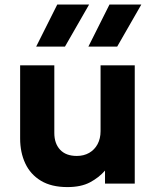

<svg xmlns="http://www.w3.org/2000/svg" viewBox="-20 -784 666 820"><path d="M268 15Q199.5 15 154.8 -12Q110 -39 88 -86Q66 -133 66 -192.5V-505H212V-216Q212 -171 236.8 -144.5Q261.5 -118 308 -118Q338 -118 361 -131.2Q384 -144.5 396.8 -168.5Q409.5 -192.5 409.5 -224V-505H555.5V0H428.5V-55.5Q402.5 -25.5 364.2 -5.2Q326 15 268 15ZM357.5 -585 447.5 -764.5H583.5L480.5 -585ZM134.5 -585 224.5 -764.5H360.5L257.5 -585Z"/></svg>

Font: Geologica Cursive SemiBold
Style: Regular
Weight: 600
Designer: Sindre Bremnes, Frode Helland
Foundry: Monokrom Skriftforlag AS
Version: Version 1.010;gftools[0.9.28]